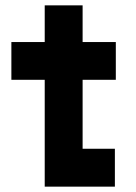

<svg xmlns="http://www.w3.org/2000/svg" viewBox="-20 -697 508 717"><path d="M147 0V-399H22.5V-540H147V-677H288.5V-540H412.5V-399H288.5V-141.5H409V0ZM218 -71.5H347V-71H218V-471H349.5V-470.5H218V-614.5V-471H86V-471.5H218Z"/></svg>

Font: Tourney Thin Black
Style: Regular
Weight: 900
Version: Version 1.015